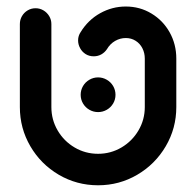

<svg xmlns="http://www.w3.org/2000/svg" viewBox="-20 -549 593 580"><path d="M40 -225.6V-476.3Q40 -489.3 46.3 -500.2Q52.6 -511.1 63.5 -517.6Q74.4 -524.1 87.4 -524.1Q100.4 -524.1 111.3 -517.6Q122.2 -511.1 128.7 -500.2Q135.2 -489.3 135.2 -476.3V-225.6Q135.2 -187.4 154.1 -155Q173 -122.6 205.4 -103.5Q237.8 -84.4 276.3 -84.4Q314.4 -84.4 346.9 -103.5Q379.3 -122.6 398.3 -155Q417.4 -187.4 417.4 -225.6V-371.9Q417.4 -388.9 410.2 -403.1Q403 -417.4 389.8 -425.7Q376.7 -434.1 360 -434.1Q343 -434.1 327.8 -425.4Q312.6 -416.7 303 -400.4Q296.3 -390.4 285.9 -384.6Q275.6 -378.9 263.3 -378.9Q249.3 -378.9 238.5 -385.7Q227.8 -392.6 221.9 -403.7Q215.9 -414.8 215.9 -427Q215.9 -440.7 223.7 -452.2Q246.3 -488.9 282.6 -509.1Q318.9 -529.3 360 -529.3Q402.6 -529.3 437.6 -508.1Q472.6 -487 492.6 -451.1Q512.6 -415.2 512.6 -371.9V-225.6Q512.6 -161.5 480.7 -107.2Q448.9 -53 394.6 -21.1Q340.4 10.7 276.3 10.7Q211.9 10.7 157.6 -21.1Q103.3 -53 71.7 -107.2Q40 -161.5 40 -225.6ZM223.7 -262.6Q223.7 -276.7 230.7 -288.9Q237.8 -301.1 250 -308.1Q262.2 -315.2 276.3 -315.2Q290.4 -315.2 302.6 -308.1Q314.8 -301.1 321.9 -288.9Q328.9 -276.7 328.9 -262.6Q328.9 -248.5 321.9 -236.5Q314.8 -224.4 302.6 -217.4Q290.4 -210.4 276.3 -210.4Q262.2 -210.4 250 -217.4Q237.8 -224.4 230.7 -236.5Q223.7 -248.5 223.7 -262.6Z"/></svg>

Font: 26F Galaxy Hebrew Extra Bold
Style: Regular
Weight: 800
Designer: C₂₉H₂₅N₃O₅
Version: Version 1.000